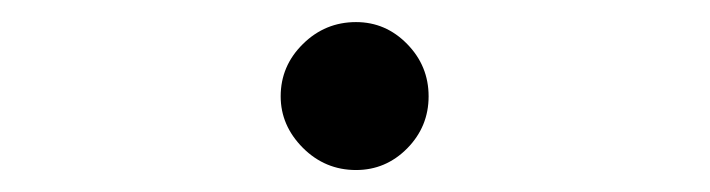

<svg xmlns="http://www.w3.org/2000/svg" viewBox="-20 -140 640 173"><path d="M300.8 13.2Q272.9 13.2 252.9 -6.8Q232.9 -26.9 232.9 -53.2Q232.9 -80.6 252.9 -100.3Q272.9 -120.1 300.8 -120.1Q327.6 -120.1 346.9 -100.3Q366.2 -80.6 366.2 -53.2Q366.2 -25.9 346.9 -6.3Q327.6 13.2 300.8 13.2Z"/></svg>

Font: Compagnon Light
Style: Regular
Weight: 400
Designer: Juliette Duhe, Lea Pradine
Foundry: Velvetyne Type Foundry
Version: Version 1.000;PS 001.000;hotconv 1.0.88;makeotf.lib2.5.64775